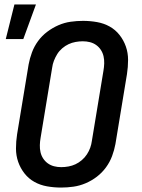

<svg xmlns="http://www.w3.org/2000/svg" viewBox="-20 -837 640 865"><path d="M255 8Q223 8 192 2.5Q161 -3 135 -17.5Q109 -32 90.5 -55.5Q72 -79 62 -107.5Q52 -136 52 -168Q52 -200 57 -232L109 -547Q114 -574 124 -601Q134 -628 151.5 -652Q169 -676 193 -694Q217 -712 243.5 -723.5Q270 -735 298 -739Q326 -743 354 -743Q386 -743 417 -737.5Q448 -732 474 -717.5Q500 -703 518.5 -679.5Q537 -656 547 -627.5Q557 -599 557 -567Q557 -535 552 -503L500 -188Q495 -161 485 -134Q475 -107 457.5 -83Q440 -59 416.5 -41Q393 -23 366 -11.5Q339 0 311 4Q283 8 255 8ZM256 -84Q272 -84 288.5 -87Q305 -90 320 -97Q335 -104 348.5 -115.5Q362 -127 371.5 -141.5Q381 -156 386.5 -171.5Q392 -187 394 -203L446 -518Q449 -535 449.5 -551.5Q450 -568 446.5 -583.5Q443 -599 434.5 -612Q426 -625 413.5 -634Q401 -643 385.5 -647Q370 -651 353 -651Q337 -651 320.5 -648Q304 -645 289 -638Q274 -631 260.5 -619.5Q247 -608 238 -593.5Q229 -579 223 -563.5Q217 -548 215 -532L163 -217Q160 -200 159.5 -183.5Q159 -167 162.5 -151.5Q166 -136 174.5 -123Q183 -110 195.5 -101Q208 -92 223.5 -88Q239 -84 256 -84ZM6 -661 45 -817H142L85 -661Z"/></svg>

Font: Iosevka Aile Semibold
Style: Italic
Weight: 600
Italic angle: -9°
Designer: Belleve Invis
Foundry: Belleve Invis
Version: Version 31.1.0; ttfautohint (v1.8.4)